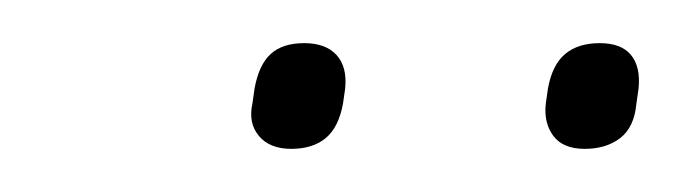

<svg xmlns="http://www.w3.org/2000/svg" viewBox="-20 -654 316 89"><path d="M251 -585Q241 -585 236.5 -591Q232 -597 233 -606L234 -613Q236 -624 242 -629Q248 -634 258 -634Q268 -634 272.5 -628.5Q277 -623 276 -613L275 -606Q274 -595 267.5 -590Q261 -585 251 -585ZM115 -585Q105 -585 100 -591Q95 -597 97 -606L98 -613Q100 -624 105.5 -629Q111 -634 121 -634Q131 -634 136 -628.5Q141 -623 140 -613L139 -606Q137 -595 131 -590Q125 -585 115 -585Z"/></svg>

Font: Sofia Sans Thin
Style: Italic
Weight: 250
Italic angle: -9°
Version: Version 4.100-B